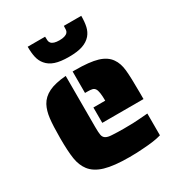

<svg xmlns="http://www.w3.org/2000/svg" viewBox="-178 -859 913 984"><g transform="rotate(-30 278.5 -367.5)"><path d="M268 -305H338Q338 -361 327 -377Q321 -386 311 -388.5Q301 -391 282 -391H268V-518H282Q368 -518 414.5 -504Q461 -490 483 -458Q503 -430 507.5 -386Q512 -342 512 -254V-214H268ZM79 -57Q56 -87 49 -131.5Q42 -176 42 -254Q42 -326 47 -368.5Q52 -411 68 -441Q86 -474 123.5 -492.5Q161 -511 226 -516V-214Q226 -180 229 -165.5Q232 -151 243 -144Q255 -136 280 -135Q312 -133 348 -133Q412 -133 441 -136L492 -140V-11Q452 1 382 5Q348 8 302 8Q210 8 157.5 -7.5Q105 -23 79 -57ZM160 -635Q144 -654 138 -680Q132 -706 132 -743H235Q235 -728 236 -719.5Q237 -711 242 -705Q254 -690 290 -690Q326 -690 339 -705Q344 -711 345 -719.5Q346 -728 346 -743H449Q449 -706 443 -680Q437 -654 421 -635Q402 -613 371 -602.5Q340 -592 290 -592Q240 -592 209 -602.5Q178 -613 160 -635Z"/></g></svg>

Font: Saira Stencil One
Style: Regular
Weight: 400
Designer: Hector Gatti with collaboration of the Omnibus-Type team
Foundry: Omnibus-Type
Version: Version 1.004